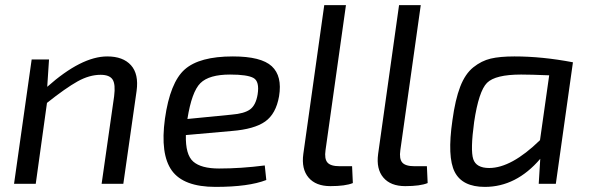

<svg xmlns="http://www.w3.org/2000/svg" viewBox="-20 -720 2314 752"><path d="M172 -487 165 -380Q299 -499 400 -499Q462 -499 493 -464.5Q524 -430 515 -364L463 0H378L427 -343Q433 -390 421 -408.5Q409 -427 374 -427Q330 -427 283.5 -401Q237 -375 164 -317L120 0H35L104 -487Z M1017 -72 1023 -15Q954 12 824 12Q699 12 653 -52Q607 -116 626 -255Q646 -397 703.5 -448Q761 -499 892 -499Q1003 -499 1044.5 -460.5Q1086 -422 1073 -343Q1061 -274 1018.5 -244Q976 -214 888 -207L708 -191Q706 -114 737 -87Q768 -60 838 -60Q924 -60 1017 -72ZM714 -254 887 -271Q937 -275 959.5 -291.5Q982 -308 989 -350Q997 -401 973 -414.5Q949 -428 881 -428Q799 -428 765 -394.5Q731 -361 714 -254Z M1335 -700 1255 -132Q1250 -98 1262.5 -83.5Q1275 -69 1310 -69H1359L1362 -3Q1333 9 1274 9Q1217 9 1188.5 -24.5Q1160 -58 1168 -117L1250 -700Z M1628 -700 1548 -132Q1543 -98 1555.5 -83.5Q1568 -69 1603 -69H1652L1655 -3Q1626 9 1567 9Q1510 9 1481.5 -24.5Q1453 -58 1461 -117L1543 -700Z M2157 0H2090L2096 -98Q2002 12 1879 12Q1791 12 1761 -46.5Q1731 -105 1752 -249Q1763 -330 1782.5 -380.5Q1802 -431 1834 -456.5Q1866 -482 1902 -490.5Q1938 -499 1995 -499Q2104 -499 2224 -476ZM2095 -171 2131 -425Q2059 -428 2021 -428Q1920 -428 1887.5 -395.5Q1855 -363 1837 -242Q1822 -132 1833.5 -97Q1845 -62 1896 -62Q1983 -62 2095 -171Z"/></svg>

Font: Exo 2.0
Style: Italic
Weight: 400
Italic angle: -8°
Designer: Natanael Gama
Version: Version 1.001;PS 001.001;hotconv 1.0.70;makeotf.lib2.5.58329